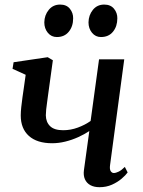

<svg xmlns="http://www.w3.org/2000/svg" viewBox="-20 -788 609 819"><path d="M205.5 -531 184.5 -378.5Q183 -366 180.8 -350.8Q178.5 -335.5 177 -321Q175.5 -306.5 175.5 -296Q176 -267 193.8 -249.8Q211.5 -232.5 249.5 -232.5Q281.5 -232.5 312 -243.8Q342.5 -255 366.5 -272L402.5 -535H510L449.5 -84Q447 -66 452.2 -58Q457.5 -50 465.5 -50Q474 -50 486 -55.8Q498 -61.5 512.5 -76L524.5 -52.5Q516 -40.5 498.8 -25.8Q481.5 -11 457.5 -0.2Q433.5 10.5 404.5 10.5Q381.5 10.5 365.5 1.8Q349.5 -7 342.2 -23.5Q335 -40 338 -62L361 -229Q340 -215 313.5 -203Q287 -191 258.5 -184Q230 -177 202.5 -177Q138 -177 103.2 -208.2Q68.5 -239.5 68.5 -295.5Q68.5 -311.5 70.8 -332.2Q73 -353 76 -374Q79 -395 81.5 -412L89.5 -469L33.5 -494.5L38 -522.5L183.5 -544ZM222.5 -630Q199 -630 184 -648.2Q169 -666.5 169 -692.5Q169.5 -723.5 188 -746Q206.5 -768.5 236.5 -768.5Q264 -768.5 278.2 -750.5Q292.5 -732.5 292 -709.5Q292 -675.5 273.5 -652.8Q255 -630 222.5 -630ZM410.5 -630Q387.5 -630 372.5 -648.2Q357.5 -666.5 357.5 -692.5Q358 -723.5 376.2 -746Q394.5 -768.5 424.5 -768.5Q452 -768.5 466.5 -750.5Q481 -732.5 480.5 -709.5Q480.5 -675.5 462 -652.8Q443.5 -630 410.5 -630Z"/></svg>

Font: Merriweather 72pt Medium
Style: Italic
Weight: 500
Italic angle: -7.8°
Version: Version 2.101